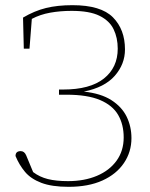

<svg xmlns="http://www.w3.org/2000/svg" viewBox="-20 -709 578 742"><path d="M245 13Q180 13 139.5 -2.5Q99 -18 76.5 -45Q54 -72 40 -106Q40 -125 60 -125Q74 -125 81 -109L108 -44Q133 -25 165 -17Q197 -9 243 -9Q306 -9 354.5 -29.5Q403 -50 430.5 -88Q458 -126 458 -178Q458 -228 436.5 -265Q415 -302 366.5 -322.5Q318 -343 237 -343H208V-363H224Q328 -363 381.5 -405.5Q435 -448 435 -521Q435 -563 419 -596Q403 -629 364.5 -648Q326 -667 257 -667Q213 -667 174 -660Q135 -653 103 -636L94 -521H72L69 -641Q113 -667 157.5 -678Q202 -689 260 -689Q370 -689 416.5 -642Q463 -595 463 -518Q463 -461 423.5 -416Q384 -371 304 -355Q370 -348 410.5 -322Q451 -296 469.5 -258Q488 -220 488 -175Q488 -122 459 -79Q430 -36 376 -11.5Q322 13 245 13Z"/></svg>

Font: Source Serif 4 ExtraLight
Style: Regular
Weight: 200
Designer: Frank Grießhammer
Foundry: Adobe
Version: Version 4.005;hotconv 1.1.0;makeotfexe 2.6.0